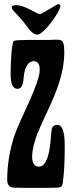

<svg xmlns="http://www.w3.org/2000/svg" viewBox="-20 -912 350 932"><path d="M95 -535C97 -564 107 -615 145 -615C167 -615 173 -593 173 -575C173 -504 77 -336 49 -251C27 -182 15 -112 15 -40C15 -15 25 -1 51 -1C85 0 120 0 155 0C189 0 224 0 258 -1C282 -2 284 -12 286 -33C292 -84 294 -135 294 -186C294 -212 298 -306 259 -306C240 -306 232 -296 230 -278C225 -239 224 -103 168 -103C143 -103 136 -129 136 -150C136 -289 292 -455 292 -658C292 -734 275 -718 208 -718C183 -718 63 -720 48 -714L45 -711C35 -687 32 -602 32 -572C32 -547 27 -481 65 -481C91 -481 93 -516 95 -535ZM259 -891C245 -883 185 -846 174 -843C160 -843 102 -887 58 -887C49 -887 37 -886 37 -874C37 -871 39 -867 41 -865C66 -837 91 -812 113 -781C124 -765 141 -744 162 -744C192 -744 273 -856 273 -883V-885C272 -888 268 -892 265 -892L261 -891Z"/></svg>

Font: DisSenso
Style: Regular
Weight: 400
Version: Version 1.150